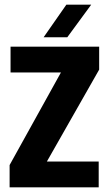

<svg xmlns="http://www.w3.org/2000/svg" viewBox="-20 -799 462 819"><path d="M21 0V-95L240 -490H25V-600H403V-502L180 -110H401V0ZM166 -640 263 -779H369L267 -640Z"/></svg>

Font: Big Shoulders Text Thin Black
Style: Regular
Weight: 900
Version: Version 2.002